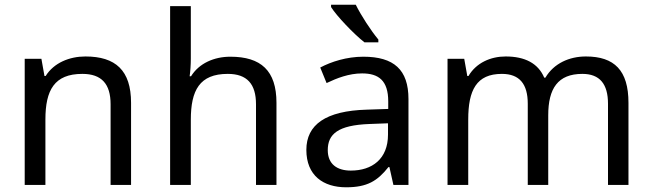

<svg xmlns="http://www.w3.org/2000/svg" viewBox="-20 -786 2772 816"><path d="M343 -546C275 -546 209 -519 174 -463H169L156 -536H85V0H173V-278C173 -403 211 -472 330 -472C412 -472 450 -429 450 -343V0H537V-349C537 -487 471 -546 343 -546Z M791 -537V-760H703V0H791V-277C791 -402 828 -472 948 -472C1030 -472 1068 -429 1068 -343V0H1155V-349C1155 -486 1089 -545 959 -545C890 -545 826 -517 792 -462H786C789 -483 791 -511 791 -537Z M1492 -766H1387V-756C1410 -719 1483 -642 1529 -606H1588V-618C1557 -655 1514 -721 1492 -766ZM1524 -545C1454 -545 1388 -524 1341 -499L1368 -433C1412 -454 1463 -474 1519 -474C1589 -474 1630 -444 1630 -355V-323L1539 -320C1364 -315 1282 -256 1282 -149C1282 -40 1354 10 1451 10C1541 10 1584 -17 1631 -76H1635L1652 0H1716V-365C1716 -490 1654 -545 1524 -545ZM1550 -259 1629 -262V-214C1629 -110 1561 -61 1471 -61C1413 -61 1373 -88 1373 -148C1373 -216 1416 -254 1550 -259Z M2470 -546C2400 -546 2334 -517 2298 -456H2293C2267 -517 2211 -546 2129 -546C2065 -546 2004 -519 1971 -463H1966L1953 -536H1882V0H1970V-278C1970 -403 2005 -472 2113 -472C2188 -472 2223 -429 2223 -345V0H2310V-296C2310 -410 2351 -472 2455 -472C2529 -472 2564 -429 2564 -345V0H2651V-349C2651 -487 2591 -546 2470 -546Z"/></svg>

Font: Noto Sans Buginese
Style: Regular
Weight: 400
Designer: Monotype Design Team
Foundry: Monotype Imaging Inc.
Version: Version 2.002